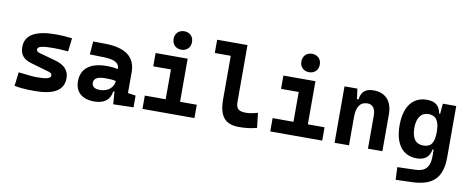

<svg xmlns="http://www.w3.org/2000/svg" viewBox="-78 -1128 4258 1734"><g transform="rotate(10 2051.0 -261.0)"><path d="M252.9 9.8C431.6 9.8 518.1 -43.5 518.1 -153.3C518.1 -226.6 474.1 -271 385.3 -295.4L240.2 -335.4C219.7 -341.3 210.9 -348.6 210.9 -365.2C210.9 -391.1 254.4 -401.9 356.4 -401.9C387.2 -401.9 430.7 -399.9 490.2 -395L504.4 -517.6C451.2 -523.9 403.3 -527.3 359.4 -527.3C168.5 -527.3 75.7 -473.6 75.7 -362.3C75.7 -292.5 110.4 -252.9 179.7 -232.9L348.1 -184.1C369.6 -177.7 378.9 -169.4 378.9 -153.8C378.9 -127 341.3 -115.7 252.9 -115.7C221.2 -115.7 165.5 -121.1 83.5 -131.3L67.9 -4.9C113.8 4.9 173.8 9.8 252.9 9.8Z M974.1 4.9 1159.7 0V-107.4L1087.9 -118.2V-309.6C1087.9 -446.3 998 -518.6 810.5 -521L697.8 -522.5L688 -402.3L820.3 -398.9C913.6 -396.5 960.9 -372.1 960.9 -316.9V-315.4C929.7 -322.3 897.9 -325.7 855 -325.7C708 -325.7 624.5 -261.7 624.5 -146C624.5 -46.4 688.5 9.8 798.8 9.8C888.7 9.8 944.8 -29.8 954.1 -109.4H965.8ZM960.9 -206.5C959 -154.8 915.5 -101.6 831.5 -101.6C784.2 -101.6 758.8 -120.6 758.8 -155.8C758.8 -194.3 794.4 -214.4 861.3 -214.4C895.5 -214.4 923.3 -214.4 960.9 -206.5Z M1241.7 0H1718.3V-122.1H1564.9V-517.6H1271V-395.5H1433.1V-122.1H1241.7ZM1493.2 -587.4C1543.5 -587.4 1577.6 -621.6 1577.6 -671.9C1577.6 -722.2 1543.5 -756.3 1493.2 -756.3C1442.9 -756.3 1408.7 -722.2 1408.7 -671.9C1408.7 -621.6 1442.9 -587.4 1493.2 -587.4Z M2127.9 9.8C2186.5 9.8 2234.9 3.9 2290.5 -10.7L2275.4 -146.5C2230.5 -133.8 2197.8 -127.9 2167 -127.9C2089.8 -127.9 2075.7 -155.8 2075.7 -220.7V-732.4H1797.4V-610.8H1943.8V-215.8C1943.8 -58.1 1997.6 9.8 2127.9 9.8Z M2413.6 0H2890.1V-122.1H2736.8V-517.6H2442.9V-395.5H2605V-122.1H2413.6ZM2665 -587.4C2715.3 -587.4 2749.5 -621.6 2749.5 -671.9C2749.5 -722.2 2715.3 -756.3 2665 -756.3C2614.7 -756.3 2580.6 -722.2 2580.6 -671.9C2580.6 -621.6 2614.7 -587.4 2665 -587.4Z M3309.6 0H3441.9V-336.9C3441.9 -458 3379.4 -527.3 3270 -527.3C3192.9 -527.3 3158.2 -493.2 3148.4 -423.8H3133.8L3121.6 -517.6H3003.4V0H3135.7V-258.3C3135.7 -354.5 3169.4 -401.9 3235.4 -401.9C3282.7 -401.9 3309.6 -366.7 3309.6 -304.2Z M3604.5 233.4 3755.9 228.5C3945.3 222.2 4027.8 138.7 4027.8 -45.9V-517.6H3905.3L3897 -423.8H3887.7C3875.5 -493.2 3836.9 -527.3 3758.3 -527.3C3628.9 -527.3 3554.2 -429.2 3554.2 -258.3C3554.2 -85.4 3628.9 9.8 3757.3 9.8C3829.6 9.8 3874.5 -24.9 3884.8 -93.8H3895.5V-30.3C3895.5 63 3856.4 110.8 3765.6 113.3L3599.6 118.2ZM3895.5 -258.3C3895.5 -157.7 3869.6 -114.7 3794.4 -114.7C3725.6 -114.7 3689.5 -163.1 3689.5 -258.3C3689.5 -350.1 3727.5 -402.8 3794.4 -402.8C3861.8 -402.8 3895.5 -358.4 3895.5 -258.3Z"/></g></svg>

Font: Cascadia Code
Style: Bold
Weight: 700
Monospace: yes
Designer: Aaron Bell
Foundry: Saja Typeworks
Version: Version 2404.023